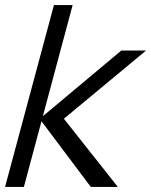

<svg xmlns="http://www.w3.org/2000/svg" viewBox="-47 -740 598 760"><path d="M-27 0H47.5L117.2 -260L312.5 0H419.5L205.9 -270L531.2 -540H433.2L122.6 -280L240.5 -720H166.5Z"/></svg>

Font: Manrope
Style: RegularItalic
Weight: 400
Italic angle: -15°
Designer: Mikhail Sharanda
Foundry: Mikhail Sharanda
Version: Version 4.502;hotconv 1.0.109;makeotfexe 2.5.65596